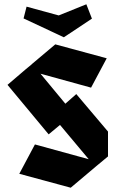

<svg xmlns="http://www.w3.org/2000/svg" viewBox="-20 -874 539 896"><path d="M310 2 70 -63 143 -200 394 -131 260 -291 207 -247 15 -478 98 -549 127 -573 130 -576 238 -667 478 -602 405 -465 169 -530 285 -390 336 -435 484 -260V-144L431 -100ZM104 -843 254 -802 383 -854 409 -787 278 -700 90 -788Z"/></svg>

Font: Blaka Ink
Style: Regular
Weight: 400
Designer: Mohamed Gaber
Foundry: Kief Type Foundry
Version: Version 1.003; ttfautohint (v1.8.4.7-5d5b)